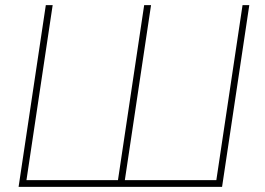

<svg xmlns="http://www.w3.org/2000/svg" viewBox="-20 -731 1036 751"><path d="M186 -710.9 83.5 -26.4H441.4L543.9 -710.9H570.8L468.3 -26.4H826.2L928.7 -710.9H955.1L848.6 0H52.7L159.2 -710.9Z"/></svg>

Font: Roboto-ThinItalic
Style: Italic
Weight: 250
Italic angle: -12°
Designer: Google
Version: Version 1.100141; 2013; ttfautohint (v0.94.14-c901) -l 8 -r 